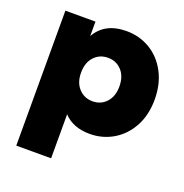

<svg xmlns="http://www.w3.org/2000/svg" viewBox="-133 -670 944 984"><g transform="rotate(20 339.5 -178.5)"><path d="M647 -270Q647 -186 613 -123Q579 -60 521 -25.5Q463 9 393 9Q302 9 251 -46V194H61V-542H225V-463Q274 -551 393 -551Q463 -551 521 -516.5Q579 -482 613 -418Q647 -354 647 -270ZM245 -271Q245 -217 275 -185Q305 -153 350 -153Q395 -153 424.5 -185Q454 -217 454 -271Q454 -326 424.5 -358Q395 -390 350 -390Q304 -390 274.5 -358Q245 -326 245 -271Z"/></g></svg>

Font: Chess Sans ExtraBold
Style: Regular
Weight: 800
Designer: Wolf Bōese
Foundry: Wolf Bōese
Version: Version 7.223